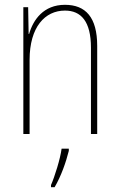

<svg xmlns="http://www.w3.org/2000/svg" viewBox="-20 -557 498 798"><path d="M250 -537C161 -537 118 -475 101 -416H99L97 -527H77V0H103V-308C103 -445 167 -513 250 -513C317 -513 358 -468 358 -359V0H384V-366C384 -485 336 -537 250 -537ZM266 70V61H236C231 102 207 178 192 212V221H207C234 175 254 118 266 70Z"/></svg>

Font: Noto Sans Thai Cond Thin
Style: Regular
Weight: 100
Width: 3
Designer: Monotype Design Team
Foundry: Monotype Imaging Inc.
Version: Version 2.002